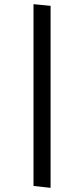

<svg xmlns="http://www.w3.org/2000/svg" viewBox="-20 -780 403 922"><path d="M222.9 122 140.9 113V-760L222.9 -752Z"/></svg>

Font: Andada Pro
Style: Regular
Weight: 400
Designer: Carolina Giovagnoli
Foundry: Huerta Tipografica
Version: Version 3.003